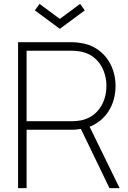

<svg xmlns="http://www.w3.org/2000/svg" viewBox="-20 -967 656 987"><path d="M415.6 -913.5 391.7 -946.9 287.5 -869.8 183.3 -946.9 159.4 -913.5 287.5 -818.8ZM594.8 0 440.6 -315.6C524 -347.9 574 -428.1 574 -525C574 -637.5 505.2 -729.2 396.9 -745.8C378.1 -749 363.5 -750 349 -750H72.9V0H116.7V-300H349C363.5 -300 377.1 -301 395.8 -304.2L542.7 0ZM116.7 -343.8V-706.2H349C360.4 -706.2 378.1 -705.2 394.8 -702.1C481.3 -685.4 527.1 -609.4 527.1 -525C527.1 -440.6 481.3 -364.6 394.8 -347.9C378.1 -344.8 360.4 -343.8 349 -343.8Z"/></svg>

Font: Manrope3 Thin
Style: Regular
Weight: 100
Width: 4
Designer: Mikhail Sharanda
Foundry: Mikhail Sharanda
Version: Version 3.000;PS 003.000;hotconv 1.0.88;makeotf.lib2.5.64775